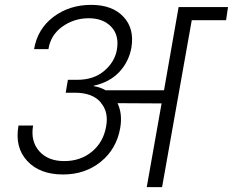

<svg xmlns="http://www.w3.org/2000/svg" viewBox="-20 -769 957 789"><path d="M297 -441Q365 -441 408 -477.5Q451 -514 460 -563Q471 -623 437.5 -658.5Q404 -694 345 -694Q284 -694 236 -659.5Q188 -625 179 -567H120Q134 -650 199.5 -699.5Q265 -749 355 -749Q441 -749 487 -700.5Q533 -652 520 -573Q509 -514 469.5 -472.5Q430 -431 366 -417L365 -415Q392 -411 414 -398H654L714 -740H917L909 -686H768L646 0H583L644 -344L463 -345Q484 -301 474 -243Q459 -157 394.5 -104.5Q330 -52 239 -52Q143 -52 91.5 -108Q40 -164 56 -253H116Q105 -189 141 -148Q177 -107 244 -107Q311 -107 358 -146Q405 -185 416 -249Q427 -307 396 -345H395V-347Q361 -388 288 -388H250L259 -441Z"/></svg>

Font: Poppins Light
Style: Italic
Weight: 300
Italic angle: -10°
Designer: Ninad Kale (Devanagari), Jonny Pinhorn (Latin)
Foundry: Indian Type Foundry
Version: Version 3.200;PS 1.000;hotconv 16.6.54;makeotf.lib2.5.65590